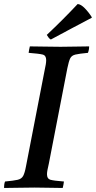

<svg xmlns="http://www.w3.org/2000/svg" viewBox="-32 -931 475 952"><path d="M-12 1Q-12 -6 -11 -15Q-10 -24 -7 -31Q36 -35 55.5 -39.5Q75 -44 83 -59Q91 -74 97 -107L189 -581Q193 -599 195 -611.5Q197 -624 197 -633Q197 -656 179.5 -660.5Q162 -665 110 -669Q112 -685 116 -701Q145 -701 188 -700Q231 -699 268 -699Q302 -699 342 -700Q382 -701 410 -701Q410 -684 404 -669Q361 -665 342 -660.5Q323 -656 316 -641.5Q309 -627 302 -593L210 -119Q206 -101 203.5 -89Q201 -77 201 -67Q201 -45 217 -40Q233 -35 285 -31Q284 -24 282.5 -15Q281 -6 279 1Q250 1 212 0Q174 -1 139 -1Q102 -1 59 0Q16 1 -12 1ZM423 -846V-843Q378 -820 325.5 -791.5Q273 -763 220 -735Q213 -739 209 -744.5Q205 -750 200 -758Q280 -833 353 -911Q369 -910 388.5 -890Q408 -870 423 -846Z"/></svg>

Font: Tiro Telugu
Style: Italic
Weight: 400
Italic angle: -11°
Designer: Telugu: John Hudson & Fiona Ross, assisted by Kaja Sojewska. Latin: John Hudson with Paul Hanslow, assisted by Kaja Soje
Foundry: Tiro Typeworks Ltd.
Version: Version 1.52